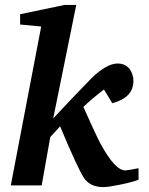

<svg xmlns="http://www.w3.org/2000/svg" viewBox="-20 -756 606 783"><path d="M545 -23Q523 -14 472.5 -3.5Q422 7 402 7Q347 7 322 -31Q297 -69 225 -241L185 -197L150 0H24L148 -648L62 -656V-698L244 -736H291L197 -273Q255 -336 353 -437Q415 -497 460 -497Q491 -497 509 -474Q524 -453 524 -426Q524 -358 438 -335L404 -391Q353 -352 320 -320Q372 -203 390 -170Q449 -61 491 -61Q500 -61 545 -70Z"/></svg>

Font: Apparatus SIL
Style: Bold Italic
Weight: 700
Italic angle: -11°
Version: Version 1.0